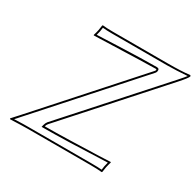

<svg xmlns="http://www.w3.org/2000/svg" viewBox="-143 -813 1000 978"><g transform="rotate(30 357.0 -324.0)"><path d="M198.7 -54.2Q256.8 -54.2 352.3 -56.9Q447.8 -59.6 514.2 -62L580.6 -64.9L582 -62Q576.7 -45.9 573.2 -28.8Q572.8 -25.4 568.8 0L566.4 2.9Q542 0 496.1 0H132.8Q103 0 27.3 2.9L25.4 -1Q34.2 -9.8 48.3 -26.4Q56.2 -35.2 59.1 -38.1L543 -579.1Q551.3 -589.4 542.5 -590.8Q499.5 -590.8 219.7 -581.1Q200.7 -580.6 183.1 -580.1L182.1 -583Q187.5 -599.1 190.9 -616.2Q191.4 -619.6 195.3 -645L197.8 -647.9Q221.7 -645 258.3 -645H582Q661.1 -645 709.5 -650.9Q714.4 -648.9 713.9 -645Q710.4 -633.3 672.4 -590.8L207.5 -71.8Q200.7 -64 198.7 -54.2ZM198.7 -43.9H186L189 -56.2Q192.9 -70.3 199.7 -78.6L665 -597.7Q695.3 -631.8 701.2 -640.1Q638.7 -635.3 582 -634.8H258.3Q227.1 -634.8 204.1 -637.2Q201.7 -618.7 200.7 -613.8Q198.2 -603 194.8 -590.3Q238.8 -591.8 316.4 -595.2Q462.9 -601.1 542.5 -601.1Q559.6 -601.1 555.7 -582.5Q553.7 -576.2 550.3 -572.3L66.4 -31.2Q63.5 -28.3 56.2 -19.5Q48.8 -11.2 45.4 -7.8Q108.9 -10.3 132.8 -9.8H496.1Q538.1 -9.8 560.1 -7.8Q562.5 -25.9 563.5 -31.2Q565.9 -42 569.3 -54.7Q320.3 -43.9 198.7 -43.9Z"/></g></svg>

Font: Linux Biolinum Outline O
Style: Italic
Weight: 400
Italic angle: -12°
Designer: Philipp H. Poll
Foundry: Philipp H. Poll
Version: Version 0.6.2